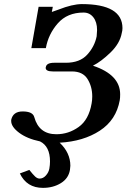

<svg xmlns="http://www.w3.org/2000/svg" viewBox="-20 -679 613 930"><path d="M76.2 161.1 122.1 144Q140.1 167 150.6 176.5Q161.1 186 171.9 186Q189 186 202.4 170.9Q215.8 155.8 219 137.9Q222.2 120.1 222.2 103Q222.2 29.8 173.8 5.9Q110.8 -7.3 72.5 -36.1Q34.2 -64.9 34.2 -92.8V-98.1Q43 -139.2 89.8 -139.2Q138.7 -139.2 146 -111.8Q168.9 -28.8 252.9 -28.8Q312 -28.8 361.1 -64Q410.2 -99.1 423.8 -178.2Q426.8 -193.4 426.8 -211.9Q426.8 -259.8 403.8 -296.4Q380.9 -333 328.1 -333H235.8Q200.7 -333 201.2 -351.1Q201.2 -353 202.1 -354Q205.1 -375 243.2 -375H298.8Q366.7 -375 402.3 -414.1Q438 -453.1 448.2 -502.9Q450.2 -522.9 450.2 -533.2Q450.2 -572.3 432.1 -595.2Q414.1 -618.2 384.8 -618.2Q305.7 -618.2 259.8 -565.7Q213.9 -513.2 202.1 -445.8H131.8L167 -646H235.8L231 -621.1Q246.1 -626 264.2 -632.8Q330.1 -658.7 376 -659.2Q572.8 -659.2 573.2 -543Q573.2 -530.8 569.8 -519Q561 -469.2 515.6 -425Q470.2 -380.9 430.2 -360.8Q562 -316.9 562 -222.2Q562 -204.1 560.1 -193.8Q543 -97.7 463.4 -45.9Q383.8 5.9 269 12.2Q320.8 61 320.8 124Q320.8 129.9 318.8 144Q312 185.1 274.9 208Q237.8 231 188 231Q109.4 231 76.2 161.1Z"/></svg>

Font: Linux Libertine
Style: Semibold Italic
Weight: 600
Italic angle: -11.5°
Designer: Philipp H. Poll
Foundry: Philipp H. Poll
Version: Version 5.1.2 ; ttfautohint (v0.9)